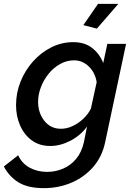

<svg xmlns="http://www.w3.org/2000/svg" viewBox="-64 -750 689 993"><path d="M163 223Q80 223 31.5 193Q-17 163 -44 111L30 53Q49 95 89 117Q129 139 180 139Q222 139 261.5 122.5Q301 106 329.5 72Q358 38 370 -15L386 -95Q351 -48 299 -21.5Q247 5 196 5Q140 5 100.5 -24Q61 -53 40 -101Q19 -149 19 -206Q19 -270 42.5 -328.5Q66 -387 107.5 -433Q149 -479 202 -505.5Q255 -532 315 -532Q374 -532 412.5 -502Q451 -472 470 -424L491 -523H588L480 -15Q464 61 417.5 114Q371 167 305 195Q239 223 163 223ZM251 -84Q282 -84 312.5 -98.5Q343 -113 368 -137Q393 -161 406 -188L436 -325Q428 -375 395 -406.5Q362 -438 319 -438Q281 -438 247 -419Q213 -400 187.5 -368.5Q162 -337 147.5 -299Q133 -261 133 -224Q133 -166 165.5 -125Q198 -84 251 -84ZM437 -602 367 -620 443 -730H548Z"/></svg>

Font: Raleway SemiBold
Style: Italic
Weight: 600
Italic angle: -12°
Designer: Matt McInerney, Pablo Impallari, Rodrigo Fuenzalida
Foundry: Matt McInerney, Pablo Impallari, Rodrigo Fuenzalida
Version: Version 4.026